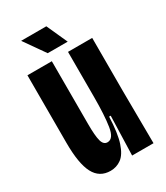

<svg xmlns="http://www.w3.org/2000/svg" viewBox="-173 -746 719 832"><g transform="rotate(-30 186.5 -330.0)"><path d="M129 11Q74 11 48.5 -37.5Q23 -86 23 -190V-528H145V-214Q145 -155 152 -129Q159 -103 179 -103Q209 -103 217.5 -157Q226 -211 226 -303V-528H347V-262L349 0H242L248 -196H240Q237 -114 222 -69Q207 -24 183 -6.5Q159 11 129 11ZM147 -567 74 -671H200L247 -567Z"/></g></svg>

Font: Bricolage Grotesque 96pt Condensed SemiBold
Style: Regular
Weight: 600
Width: 3
Designer: Mathieu Triay
Foundry: Atelier Triay
Version: Version 1.001; ttfautohint (v1.8.4.7-5d5b);gftools[0.9.33.de